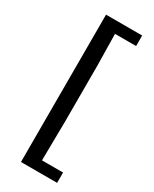

<svg xmlns="http://www.w3.org/2000/svg" viewBox="-208 -754 731 912"><g transform="rotate(30 157.5 -298.0)"><path d="M84 106.4V-701.7H282.2V-644H166.5L169.4 -471.7V-164.6L166.5 49.8H282.2V106.4Z"/></g></svg>

Font: Mako
Style: Regular
Weight: 400
Designer: vernon adams
Foundry: vernon adams
Version: Version 1.100; ttfautohint (v1.8.4.7-5d5b);gftools[0.9.33]